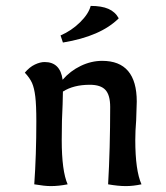

<svg xmlns="http://www.w3.org/2000/svg" viewBox="-20 -624 563 650"><path d="M96 0Q103 -100 103 -213Q103 -268 99.5 -297Q96 -326 88.5 -343Q81 -360 64 -378Q80 -397 98 -405.5Q116 -414 131 -414Q184 -414 192 -354Q218 -384 253.5 -401Q289 -418 326 -418Q443 -418 443 -280L441 -217Q438 -180 438 -150Q438 -47 459 0Q431 6 406 6Q380 6 346 0Q353 -121 353 -262Q353 -302 337 -319.5Q321 -337 284 -337Q229 -337 193 -314L192 -271Q189 -220 189 -150Q189 -45 209 0Q179 6 152 6Q131 6 96 0ZM185 -504Q222 -520 251 -548.5Q280 -577 287 -604Q324 -604 347 -594Q370 -584 382 -562Q321 -501 193 -480Z"/></svg>

Font: Mirza
Style: Regular
Weight: 400
Designer: Arabic design by Kourosh Beigpour, Latin design by Eduardo Tunni, engineering by Lasse Fister
Version: Version 1.000